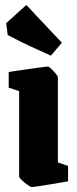

<svg xmlns="http://www.w3.org/2000/svg" viewBox="-20 -741 309 773"><path d="M107 12Q103 12 90.5 3Q78 -6 67.5 -16Q57 -26 57 -30V-374L15 -388V-451Q15 -451 36.5 -454.5Q58 -458 88 -462Q118 -466 142.5 -469.5Q167 -473 173 -473Q177 -473 186.5 -464Q196 -455 204.5 -444.5Q213 -434 213 -430V-87L254 -73V-11Q254 -11 234 -7.5Q214 -4 186.5 0.5Q159 5 136 8.5Q113 12 107 12ZM185 -517Q159 -529 127.5 -543Q96 -557 65.5 -572Q35 -587 11 -600L5 -648L86 -721L229 -569Z"/></svg>

Font: Grenze Gotisch Black
Style: Regular
Weight: 900
Designer: Renata Polastri
Foundry: Omnibus-Type
Version: Version 1.001